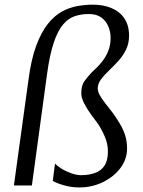

<svg xmlns="http://www.w3.org/2000/svg" viewBox="-20 -794 611 822"><path d="M102 -453Q113.5 -540.5 135.2 -598.8Q157 -657 185.2 -692.2Q213.5 -727.5 246 -745Q278.5 -762.5 312.2 -768.2Q346 -774 378 -774Q422 -774 457 -759.5Q492 -745 512.2 -715.5Q532.5 -686 532.5 -641Q532.5 -607 519 -580.2Q505.5 -553.5 485.5 -531.8Q465.5 -510 445.5 -491Q425.5 -472 412 -453.8Q398.5 -435.5 398.5 -415Q398.5 -402.5 406.8 -387.2Q415 -372 430.2 -352.5Q445.5 -333 465.5 -307Q479 -287.5 492.5 -265.5Q506 -243.5 515 -217.2Q524 -191 524 -158.5Q524 -112 495.2 -74.2Q466.5 -36.5 420 -14Q373.5 8.5 320 8.5Q285 8.5 253.2 -0.8Q221.5 -10 206 -19.5L215.5 -94Q223.5 -84.5 242 -72.8Q260.5 -61 284 -52.5Q307.5 -44 329.5 -44Q362 -44.5 387.5 -53.8Q413 -63 427.5 -85Q442 -107 442 -145.5Q442 -179 428.2 -210.2Q414.5 -241.5 399 -264.5Q385 -282.5 368.5 -305.5Q352 -328.5 340 -352Q328 -375.5 328 -395.5Q328 -427.5 341.2 -446.2Q354.5 -465 373.5 -485Q397.5 -506 415.5 -528.2Q433.5 -550.5 443.5 -575.8Q453.5 -601 453.5 -631Q453.5 -657 444 -680.5Q434.5 -704 414 -719Q393.5 -734 360 -734Q328 -734 300.2 -724.8Q272.5 -715.5 249.8 -688.8Q227 -662 209.8 -610.5Q192.5 -559 181 -474L116.5 0H39.5Z"/></svg>

Font: Merriweather 7pt Light
Style: Italic
Weight: 300
Italic angle: -7.8°
Designer: Eben Sorkin
Foundry: Eben Sorkin
Version: Version 2.200;gftools[0.9.31]